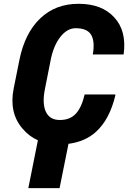

<svg xmlns="http://www.w3.org/2000/svg" viewBox="-20 -741 667 999"><path d="M389.6 -721.2Q509.8 -721.2 574.2 -650.9Q639.6 -580.6 623.5 -460L622.6 -457.5H462.9Q474.6 -525.9 454.1 -560.1Q433.6 -594.2 373.5 -594.2Q329.1 -593.8 293.9 -548.8Q258.8 -503.9 244.1 -430.7L214.4 -281.2Q198.2 -202.1 218.8 -159.2Q239.3 -116.2 292 -116.7Q344.2 -116.7 374.5 -149.4Q404.8 -182.1 420.4 -249.5H579.1L580.6 -246.6Q550.8 -119.6 479 -54.7Q422.9 -3.9 336.4 7.3L290 237.8H127.4L177.2 -11.2Q131.3 -31.2 96.7 -72.3Q25.9 -155.3 51.3 -281.2L81.1 -429.7Q109.4 -569.3 189.5 -645.5Q269.5 -721.7 389.6 -721.2Z"/></svg>

Font: Roboto-BlackItalic
Style: Italic
Weight: 900
Italic angle: -12°
Designer: Google
Version: Version 1.100141; 2013